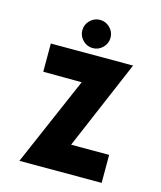

<svg xmlns="http://www.w3.org/2000/svg" viewBox="-108 -789 730 868"><g transform="rotate(15 257.5 -355.0)"><path d="M65 -417V-549H450L272 -131H450V0H65L245 -416ZM187 -644Q187 -671 206.5 -690.5Q226 -710 253 -710Q280 -710 299.5 -690.5Q319 -671 319 -644Q319 -617 299.5 -597.5Q280 -578 253 -578Q226 -578 206.5 -597.5Q187 -617 187 -644Z"/></g></svg>

Font: PostBus
Style: Regular
Weight: 400
Designer: Peter Wiegel
Version: Version 1.001